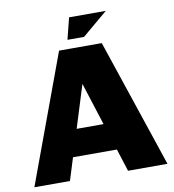

<svg xmlns="http://www.w3.org/2000/svg" viewBox="-89 -905 891 983"><g transform="rotate(-10 356.0 -413.0)"><path d="M10 0 256 -667H478L702 0H497L292 -642L398 -651L195 0ZM163 -117 197 -257H490L509 -117ZM308 -714 336 -826H527L394 -714Z"/></g></svg>

Font: Maven Pro Black
Style: Regular
Weight: 900
Designer: Joe Prince
Foundry: Joe Prince
Version: Version 2.103